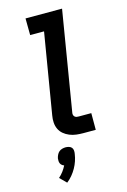

<svg xmlns="http://www.w3.org/2000/svg" viewBox="-145 -801 740 1122"><g transform="rotate(-15 225.0 -240.0)"><path d="M282 0Q261 0 240 -2.5Q219 -5 199.5 -13Q180 -21 164.5 -34Q149 -47 140.5 -65Q132 -83 130.5 -104Q129 -125 133 -147L214 -634H130L129 -735H350L250 -130Q249 -124 251 -117.5Q253 -111 258 -107Q263 -103 269 -102Q275 -101 282 -101H357V0ZM116 255 77 216Q92 203 104 187Q116 171 125 153Q118 151 112 146Q106 141 103 134.5Q100 128 99.5 120Q99 112 100 104Q102 94 107 83.5Q112 73 120 66Q128 59 139 56Q150 53 160 53Q170 53 180 56Q190 59 196 66Q202 73 203 83.5Q204 94 202 104Q199 125 192 146Q185 167 174 186.5Q163 206 148.5 223.5Q134 241 116 255Z"/></g></svg>

Font: Iosevka Etoile
Style: Bold Italic
Weight: 700
Italic angle: -9°
Designer: Belleve Invis
Foundry: Belleve Invis
Version: Version 28.1.0; ttfautohint (v1.8.4)